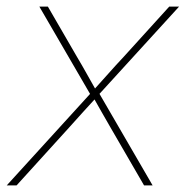

<svg xmlns="http://www.w3.org/2000/svg" viewBox="-38 -561 561 581"><path d="M-17.6 0 242.2 -285.2 239.3 -268.6 81.1 -541H106.9L194.8 -389.2Q210 -363.8 224.4 -337.9Q238.8 -312 253.9 -285.6H242.7Q266.6 -312 289.6 -337.9Q312.5 -363.8 336.4 -389.2L474.1 -541H503.9L255.4 -268.6L258.3 -285.2L423.8 0H397.9L296.9 -174.3Q282.7 -198.2 270 -221.2Q257.3 -244.1 243.7 -267.6H254.9Q233.4 -244.1 212.6 -221.2Q191.9 -198.2 170.4 -174.3L12.2 0Z"/></svg>

Font: Inter 17pt Thin
Style: Italic
Weight: 250
Italic angle: -9.3988°
Version: Version 4.001;git-66647c0bb